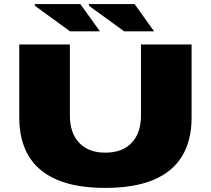

<svg xmlns="http://www.w3.org/2000/svg" viewBox="-20 -905 1029 937"><path d="M494 12Q352 12 259 -27.5Q166 -67 120 -143.5Q74 -220 74 -331V-688H321V-342Q321 -256 366.5 -208Q412 -160 494 -160Q577 -160 622.5 -208Q668 -256 668 -342V-688H915V-331Q915 -220 869 -143.5Q823 -67 729.5 -27.5Q636 12 494 12ZM586 -752 414 -877V-885H637L732 -752ZM322 -752 150 -877V-885H372L468 -752Z"/></svg>

Font: Archivo Expanded Black
Style: Regular
Weight: 900
Width: 7
Designer: Hector Gatti
Foundry: Omnibus-Type
Version: Version 2.001